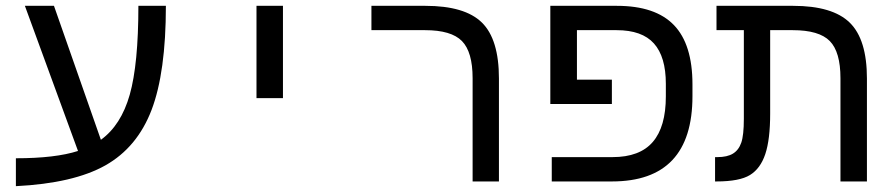

<svg xmlns="http://www.w3.org/2000/svg" viewBox="-20 -619 3040 655"><path d="M34.2 -79.1Q168.9 -79.1 246.1 -104L64.9 -599.1H164.1L324.2 -142.1Q393.1 -191.9 422.6 -295.9Q452.1 -399.9 452.1 -599.1H545.9Q545.9 -372.1 497.1 -244.1Q448.2 -116.2 339.6 -54.9Q231 6.3 34.2 16.1Z M855 -599.1H945.3V-284.2H855Z M1682.1 0H1592.3V-352.1Q1592.3 -441.9 1555.9 -479Q1519.5 -516.1 1430.2 -516.1H1247.1V-599.1H1431.2Q1565.9 -599.1 1624 -542Q1682.1 -484.9 1682.1 -351.1Z M2251.5 -333Q2251.5 -425.3 2210.9 -470.7Q2170.4 -516.1 2083.5 -516.1H1948.2V-347.2H2067.4V-264.2H1857.4V-599.1H2084.5Q2215.8 -599.1 2279.1 -533.4Q2342.3 -467.8 2342.3 -331.1V-291Q2342.3 0 2067.4 0H1862.3V-83H2069.3Q2162.6 -83 2207 -134.8Q2251.5 -186.5 2251.5 -290Z M2517.6 -516.1H2424.3V-599.1H2685.5Q2820.3 -599.1 2878.9 -541.7Q2937.5 -484.4 2937.5 -351.1V0H2847.2V-352.1Q2847.2 -441.9 2810.8 -479Q2774.4 -516.1 2684.6 -516.1H2607.4V-231.9Q2607.4 -143.1 2590.8 -93.5Q2574.2 -43.9 2538.6 -22Q2502.9 0 2424.3 0H2419.4V-83H2427.2Q2460.9 -83 2480.5 -95Q2500 -106.9 2508.8 -132.3Q2517.6 -157.7 2517.6 -213.9Z"/></svg>

Font: Cousine
Style: Regular
Weight: 400
Monospace: yes
Designer: Steve Matteson
Foundry: Ascender Corporation
Version: Version 1.20